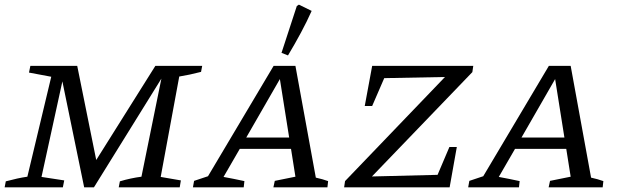

<svg xmlns="http://www.w3.org/2000/svg" viewBox="-24 -808 2679 828"><path d="M-4 0 1 -26Q27 -33 50 -38Q73 -43 94 -46L197 -477L101 -495L107 -524H309L391 -118L646 -524H848L843 -498Q816 -491 794.5 -486.5Q773 -482 749 -478L669 -45L756 -30L751 0H488L493 -26Q516 -33 539.5 -38Q563 -43 586 -46L672 -469L381 0H339L245 -457L155 -45L253 -30L247 0Z M1338 -42Q1352 -39 1366 -35Q1380 -31 1391 -27L1388 0H1155L1161 -28L1250 -46L1231 -166H1010L940 -45Q962 -41 984.5 -36.5Q1007 -32 1030 -27L1027 0H808L813 -28L873 -48L1156 -524H1250ZM1038 -215H1223L1183 -467ZM1218 -569 1190 -580 1256 -782 1265 -788 1320 -761Q1300 -716 1274 -667.5Q1248 -619 1218 -569Z M2013 -497 1580 -47 1863 -54 1914 -174H1946L1915 0H1460L1464 -27L1895 -476L1633 -471L1581 -351H1549L1581 -524H2017Z M2525 -42Q2539 -39 2553 -35Q2567 -31 2578 -27L2575 0H2342L2348 -28L2437 -46L2418 -166H2197L2127 -45Q2149 -41 2171.5 -36.5Q2194 -32 2217 -27L2214 0H1995L2000 -28L2060 -48L2343 -524H2437ZM2225 -215H2410L2370 -467Z"/></svg>

Font: Piazzolla SC
Style: Italic
Weight: 400
Italic angle: -11.3°
Designer: Juan Pablo del Peral
Foundry: Huerta Tipografica
Version: Version 1.330